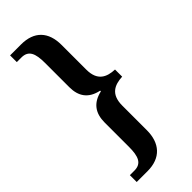

<svg xmlns="http://www.w3.org/2000/svg" viewBox="-287 -792 951 951"><g transform="rotate(-45 189.0 -316.5)"><path d="M30 127H106C199 127 247 71 247 -19V-191C247 -271 293 -290 348 -293V-343C293 -345 247 -365 247 -443V-616C247 -708 199 -760 106 -760H30V-713H62C112 -713 126 -678 126 -611V-441C126 -377 155 -335 222 -321V-316C155 -301 126 -258 126 -194V-23C126 43 112 79 62 79H30Z"/></g></svg>

Font: Noto Serif Tamil Condensed SemiBold
Style: Regular
Weight: 600
Width: 3
Designer: Indian Type Foundry, Tom Grace, and the Monotype Design Team
Foundry: Monotype Imaging Inc.
Version: Version 2.004